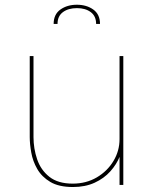

<svg xmlns="http://www.w3.org/2000/svg" viewBox="-20 -762 626 791"><path d="M280.5 8.5Q222.5 8.5 187.2 -12.5Q152 -33.5 133.5 -65.8Q115 -98 108.8 -133.5Q102.5 -169 102.5 -197.5Q102.5 -216.5 102.5 -237.5Q102.5 -258.5 102.5 -278.5V-531H118V-275.5Q118 -255.5 118 -235.8Q118 -216 118 -197.5Q118 -150 133 -105.8Q148 -61.5 183.5 -33.5Q219 -5.5 279.5 -5.5Q335 -5.5 378.8 -31.2Q422.5 -57 447.5 -98.8Q472.5 -140.5 472.5 -189L487 -183.5Q487 -152 473.8 -118.5Q460.5 -85 434.5 -56Q408.5 -27 369.8 -9.2Q331 8.5 280.5 8.5ZM472.5 0V-531H488V0ZM201 -663.5Q201 -703 229 -722.8Q257 -742.5 296.5 -742.5Q336.5 -742.5 364.2 -722.8Q392 -703 392 -663.5H376Q376 -695.5 354 -712Q332 -728.5 297 -728.5Q261.5 -728.5 239.2 -712Q217 -695.5 217 -663.5Z"/></svg>

Font: Epilogue Thin
Style: Regular
Weight: 250
Designer: Tyler Finck
Foundry: Etcetera Type Co
Version: Version 2.111